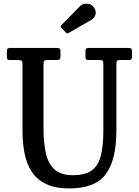

<svg xmlns="http://www.w3.org/2000/svg" viewBox="-20 -1011 756 1046"><path d="M521 -684H462.5Q452 -684 448.8 -687.5Q445.5 -691 445.5 -702V-728Q445.5 -742 449.5 -746Q453.5 -750 466.5 -750H677Q690 -750 694.5 -746.8Q699 -743.5 699 -729.5V-703.5Q699 -690 694.8 -687Q690.5 -684 679.5 -684H637.5Q622.5 -684 618.2 -680.5Q614 -677 614 -663V-300Q614 -139 556 -61.8Q498 15.5 358.5 15.5Q282 15.5 232 -8Q182 -31.5 153.8 -74.2Q125.5 -117 114 -175Q102.5 -233 102.5 -301.5V-662.5Q102.5 -677.5 96.5 -680.8Q90.5 -684 77 -684H36Q23 -684 20.2 -688.2Q17.5 -692.5 17.5 -706V-730.5Q17.5 -743.5 22.2 -746.8Q27 -750 39 -750H286.5Q299 -750 304.2 -747Q309.5 -744 309.5 -730.5V-706.5Q309.5 -691.5 304.8 -687.8Q300 -684 285.5 -684H242.5Q225.5 -684 221.2 -680.2Q217 -676.5 217 -660V-313Q217 -237.5 229 -179.8Q241 -122 275.5 -89.2Q310 -56.5 377.5 -56.5Q441 -56.5 477.2 -81Q513.5 -105.5 528.2 -159Q543 -212.5 543 -300V-661Q543 -676 539.2 -680Q535.5 -684 521 -684ZM337.5 -835 315 -858.5Q307 -867 315 -874.5L415.5 -977Q430.5 -992.5 455.2 -990.8Q480 -989 492 -970Q506 -948.5 499.8 -930.2Q493.5 -912 478 -903L356.5 -833Q350 -829 346.5 -829Q343 -829 337.5 -835Z"/></svg>

Font: Besley* Narrow Medium
Style: Regular
Weight: 500
Width: 4
Designer: Owen Earl
Foundry: indestructible type*
Version: Version 3.000; ttfautohint (v1.8.3)